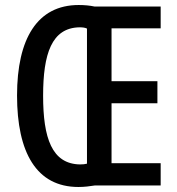

<svg xmlns="http://www.w3.org/2000/svg" viewBox="-20 -740 705 766"><path d="M294 -720C129 -720 48 -586 48 -359C48 -132 125 6 293 6C318 6 338 3 358 0H621V-89H425V-328H608V-416H425V-627H621V-714H357C338 -718 317 -720 294 -720ZM297 -631C309 -631 319 -630 327 -626V-87C320 -85 310 -84 299 -84C187 -86 152 -189 152 -358C152 -525 186 -629 297 -631Z"/></svg>

Font: Noto Sans Devanagari ExtraCondensed Medium
Style: Regular
Weight: 500
Width: 2
Designer: Jelle Bosma - Monotype Design Team
Foundry: Monotype Imaging Inc.
Version: Version 2.004